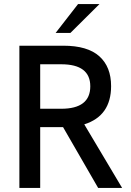

<svg xmlns="http://www.w3.org/2000/svg" viewBox="-20 -921 642 941"><path d="M75 0V-697H290.5Q409 -697 466.8 -645.2Q524.5 -593.5 524.5 -499Q524.5 -353 393 -311.5L578.5 0H461L289 -298H243.5H177V0ZM177 -388H280Q422.5 -388 422.5 -498Q422.5 -606 280 -606H177ZM252.5 -759.5 362.5 -901H467.5L325 -759.5Z"/></svg>

Font: HK Grotesk Medium
Style: Regular
Weight: 500
Designer: Alfredo Marco Pradil
Foundry: Hanken Design Co.
Version: Version 3.001;FEAKit 1.0